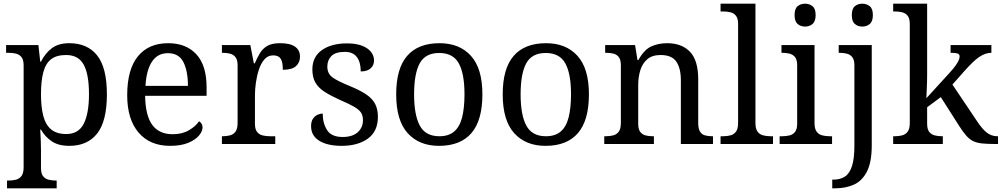

<svg xmlns="http://www.w3.org/2000/svg" viewBox="-20 -780 5426 1040"><path d="M18 240V198H26Q49 198 67.5 193Q86 188 97 172.5Q108 157 108 126V-426Q108 -456 96.5 -470.5Q85 -485 66.5 -489.5Q48 -494 26 -494H13V-536H188L198 -446H202Q225 -492 261 -519Q297 -546 355 -546Q454 -546 506.5 -479.5Q559 -413 559 -269Q559 -124 506.5 -57Q454 10 355 10Q297 10 260.5 -14.5Q224 -39 202 -78H198Q200 -49 201 -16.5Q202 16 202 35V131Q202 160 213.5 174.5Q225 189 243.5 193.5Q262 198 284 198H287V240ZM339 -54Q405 -54 433.5 -109.5Q462 -165 462 -270Q462 -377 433.5 -429.5Q405 -482 338 -482Q286 -482 256.5 -459Q227 -436 214.5 -388.5Q202 -341 202 -269Q202 -200 214.5 -152Q227 -104 257 -79Q287 -54 339 -54Z M901 10Q792 10 730.5 -62Q669 -134 669 -264Q669 -404 727 -475Q785 -546 891 -546Q988 -546 1043.5 -486Q1099 -426 1099 -307V-261H766Q768 -152 805.5 -102.5Q843 -53 915 -53Q967 -53 1003.5 -74.5Q1040 -96 1058 -123Q1065 -120 1071 -111Q1077 -102 1077 -89Q1077 -69 1058 -46Q1039 -23 1000 -6.5Q961 10 901 10ZM998 -315Q998 -395 973.5 -443.5Q949 -492 889 -492Q834 -492 803.5 -446.5Q773 -401 768 -315Z M1182 0V-42H1185Q1208 -42 1226.5 -47Q1245 -52 1256 -67.5Q1267 -83 1267 -114V-426Q1267 -456 1255.5 -470.5Q1244 -485 1225.5 -489.5Q1207 -494 1185 -494H1182V-536H1336L1355 -437H1360Q1373 -467 1388 -492Q1403 -517 1428 -531.5Q1453 -546 1497 -546Q1552 -546 1578.5 -527Q1605 -508 1605 -473Q1605 -442 1583.5 -422Q1562 -402 1512 -402Q1512 -430 1507 -447Q1502 -464 1490.5 -472Q1479 -480 1459 -480Q1431 -480 1412 -458Q1393 -436 1382 -402Q1371 -368 1366 -331.5Q1361 -295 1361 -266V-109Q1361 -80 1372.5 -65.5Q1384 -51 1402.5 -46.5Q1421 -42 1443 -42H1471V0Z M1830 10Q1780 10 1743 -2Q1706 -14 1685.5 -37.5Q1665 -61 1665 -96Q1665 -123 1676 -138Q1687 -153 1701.5 -159Q1716 -165 1728 -165Q1728 -113 1751.5 -75.5Q1775 -38 1836 -38Q1889 -38 1917.5 -63.5Q1946 -89 1946 -129Q1946 -154 1935.5 -170Q1925 -186 1898.5 -201.5Q1872 -217 1823 -238Q1772 -261 1738.5 -282.5Q1705 -304 1688.5 -332.5Q1672 -361 1672 -404Q1672 -472 1723.5 -508.5Q1775 -545 1860 -545Q1908 -545 1940.5 -532.5Q1973 -520 1989.5 -499Q2006 -478 2006 -453Q2006 -426 1987.5 -409.5Q1969 -393 1934 -393Q1934 -443 1913 -471Q1892 -499 1848 -499Q1797 -499 1775 -476.5Q1753 -454 1753 -419Q1753 -381 1781.5 -360.5Q1810 -340 1877 -313Q1930 -291 1963 -269Q1996 -247 2011.5 -218Q2027 -189 2027 -147Q2027 -69 1973 -29.5Q1919 10 1830 10Z M2358 10Q2250 10 2188 -59Q2126 -128 2126 -269Q2126 -409 2185.5 -477.5Q2245 -546 2361 -546Q2469 -546 2531 -477.5Q2593 -409 2593 -269Q2593 -128 2533.5 -59Q2474 10 2358 10ZM2360 -42Q2410 -42 2440 -67.5Q2470 -93 2483 -144Q2496 -195 2496 -269Q2496 -381 2465 -437Q2434 -493 2359 -493Q2284 -493 2253.5 -437Q2223 -381 2223 -269Q2223 -157 2254 -99.5Q2285 -42 2360 -42Z M2935 10Q2827 10 2765 -59Q2703 -128 2703 -269Q2703 -409 2762.5 -477.5Q2822 -546 2938 -546Q3046 -546 3108 -477.5Q3170 -409 3170 -269Q3170 -128 3110.5 -59Q3051 10 2935 10ZM2937 -42Q2987 -42 3017 -67.5Q3047 -93 3060 -144Q3073 -195 3073 -269Q3073 -381 3042 -437Q3011 -493 2936 -493Q2861 -493 2830.5 -437Q2800 -381 2800 -269Q2800 -157 2831 -99.5Q2862 -42 2937 -42Z M3253 0V-42H3261Q3284 -42 3302.5 -47Q3321 -52 3332 -67.5Q3343 -83 3343 -114V-426Q3343 -456 3332 -470.5Q3321 -485 3303 -489.5Q3285 -494 3263 -494H3258V-536H3420L3433 -455H3438Q3469 -511 3507.5 -528.5Q3546 -546 3594 -546Q3673 -546 3717.5 -499.5Q3762 -453 3762 -350V-114Q3762 -83 3771.5 -67.5Q3781 -52 3798 -47Q3815 -42 3837 -42H3842V0H3668V-345Q3668 -410 3643.5 -446Q3619 -482 3558 -482Q3513 -482 3486.5 -459.5Q3460 -437 3448.5 -400Q3437 -363 3437 -320V-109Q3437 -80 3448 -65.5Q3459 -51 3477 -46.5Q3495 -42 3517 -42H3522V0Z M3883 0V-42H3896Q3919 -42 3937.5 -47Q3956 -52 3967 -67.5Q3978 -83 3978 -114V-650Q3978 -680 3966.5 -694.5Q3955 -709 3936.5 -713.5Q3918 -718 3896 -718H3883V-760H4072V-114Q4072 -83 4083 -67.5Q4094 -52 4113 -47Q4132 -42 4154 -42H4167V0Z M4203 0V-42H4216Q4238 -42 4256.5 -46.5Q4275 -51 4286.5 -65.5Q4298 -80 4298 -109V-426Q4298 -456 4286.5 -470.5Q4275 -485 4256.5 -489.5Q4238 -494 4216 -494H4213V-536H4392V-114Q4392 -83 4403 -67.5Q4414 -52 4433 -47Q4452 -42 4474 -42H4487V0ZM4341 -636Q4317 -636 4300.5 -650Q4284 -664 4284 -698Q4284 -733 4300.5 -746.5Q4317 -760 4341 -760Q4364 -760 4381 -746.5Q4398 -733 4398 -698Q4398 -664 4381 -650Q4364 -636 4341 -636Z M4488 240V193H4495Q4531 193 4556.5 176.5Q4582 160 4595 119.5Q4608 79 4608 9V-426Q4608 -456 4596.5 -470.5Q4585 -485 4566.5 -489.5Q4548 -494 4526 -494H4523V-536H4702V8Q4702 97 4676.5 148Q4651 199 4606.5 219.5Q4562 240 4504 240ZM4651 -636Q4627 -636 4610.5 -650Q4594 -664 4594 -698Q4594 -733 4610.5 -746.5Q4627 -760 4651 -760Q4674 -760 4691 -746.5Q4708 -733 4708 -698Q4708 -664 4691 -650Q4674 -636 4651 -636Z M4818 0V-42H4826Q4849 -42 4867.5 -47Q4886 -52 4897 -67.5Q4908 -83 4908 -114V-650Q4908 -680 4896.5 -694.5Q4885 -709 4866.5 -713.5Q4848 -718 4826 -718H4818V-760H5002V-374Q5002 -361 5001.5 -340Q5001 -319 5000 -298Q4999 -277 4998.5 -262.5Q4998 -248 4998 -248L5123 -385Q5145 -409 5156.5 -425.5Q5168 -442 5173 -453.5Q5178 -465 5178 -474Q5178 -487 5166 -490.5Q5154 -494 5129 -494V-536H5350V-494Q5333 -494 5316 -488Q5299 -482 5282 -470Q5265 -458 5247 -440.5Q5229 -423 5209 -401L5139 -322L5272 -124Q5298 -84 5323.5 -63Q5349 -42 5383 -42H5386V0H5372Q5329 0 5300 -3Q5271 -6 5251.5 -15.5Q5232 -25 5214.5 -44.5Q5197 -64 5176 -97L5076 -254L5002 -199V-109Q5002 -80 5013.5 -65.5Q5025 -51 5043.5 -46.5Q5062 -42 5084 -42H5087V0Z"/></svg>

Font: Noto Serif Khmer
Style: Regular
Weight: 400
Designer: Danh Hong and the Monotype Design Team
Foundry: Monotype Imaging Inc.
Version: Version 2.003